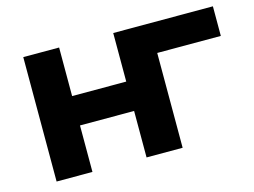

<svg xmlns="http://www.w3.org/2000/svg" viewBox="-79 -670 1060 802"><g transform="rotate(-15 451.5 -269.0)"><path d="M895 -410H620V0H464V-201H230V0H75V-538H230V-328H464V-538H895Z"/></g></svg>

Font: CMG Sans
Style: Bold
Weight: 700
Designer: Julieta Ulanovsky
Foundry: Julieta Ulanovsky
Version: Version 7.200